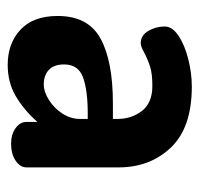

<svg xmlns="http://www.w3.org/2000/svg" viewBox="-30 -492 530 511"><g transform="rotate(90 235.5 -236.0)"><path d="M425 -286V-41Q425 -24 407 -12Q389 0 362 0Q337 0 320.5 -12Q304 -24 304 -41V-70Q272 -34 235.5 -12.5Q199 9 152 9Q95 9 58.5 -25Q22 -59 22 -124Q22 -205 82 -238Q142 -271 255 -271H296V-284Q296 -321 274.5 -348.5Q253 -376 208 -376Q176 -376 157 -370Q138 -364 119 -354Q103 -345 94 -345Q74 -345 62 -365Q50 -385 50 -409Q50 -429 74.5 -445.5Q99 -462 136.5 -471.5Q174 -481 210 -481Q319 -481 372 -425.5Q425 -370 425 -286ZM151 -141Q151 -114 165.5 -100.5Q180 -87 204 -87Q224 -87 246 -101Q268 -115 282 -137Q296 -159 296 -183V-204H281Q220 -204 185.5 -191.5Q151 -179 151 -141Z"/></g></svg>

Font: Dosis
Style: Regular
Weight: 400
Designer: Edgar Tolentino, Pablo Impallari, Igino Marini
Foundry: Edgar Tolentino, Pablo Impallari, Igino Marini
Version: Version 1.007;Glyphs 3.1.1 (3134)